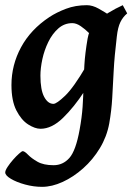

<svg xmlns="http://www.w3.org/2000/svg" viewBox="-30 -477 519 741"><path d="M429.2 -400.4Q415 -390.6 402.6 -368.9Q390.1 -347.2 379.6 -328.6Q369.1 -310.1 361.3 -310.1Q354.5 -310.1 342 -321.8Q329.6 -333.5 314.2 -348.9Q298.8 -364.3 281.7 -376Q264.6 -387.7 249 -387.7Q218.3 -387.7 195.1 -367.2Q171.9 -346.7 156.5 -315.2Q141.1 -283.7 133.5 -248.8Q126 -213.9 126 -185.1Q126 -130.4 140.4 -103.3Q154.8 -76.2 176.3 -76.2Q188.5 -76.2 221.2 -107.4Q253.9 -138.7 302.2 -221.2L295.9 -125Q256.3 -64 213.1 -22Q169.9 20 126.5 20Q105 20 78.6 3.2Q52.2 -13.7 33.2 -50.8Q14.2 -87.9 14.2 -148.9Q14.2 -226.1 51.3 -294.7Q88.4 -363.3 160.6 -411.1Q188 -429.2 224.6 -443.1Q261.2 -457 305.2 -457Q327.1 -457 351.3 -443.4Q375.5 -429.7 396.5 -415.8Q417.5 -401.9 429.2 -400.4ZM460.9 -425.3Q444.3 -411.6 434.6 -391.6Q424.8 -371.6 420.9 -336.4Q411.6 -259.3 408.7 -202.6Q405.8 -146 403.1 -98.4Q400.4 -50.8 391.6 -0.5Q382.3 50.3 355.5 94.7Q328.6 139.2 291 172.6Q253.4 206.1 211.9 225.1Q170.4 244.1 132.3 244.1Q99.6 244.1 66.7 235.1Q33.7 226.1 12 213.1Q-9.8 200.2 -9.8 188.5Q-9.8 180.7 -0.7 167Q8.3 153.3 20.5 139.4Q32.7 125.5 43.5 116Q54.2 106.4 57.6 106.4Q64.9 106.4 78.1 120.1Q91.3 133.8 114.7 147.2Q138.2 160.6 176.8 160.6Q212.9 160.6 237.8 132.6Q262.7 104.5 277.3 23.4Q286.1 -24.9 288.8 -64.9Q291.5 -105 292.2 -143.6Q293 -182.1 295.7 -226.6Q298.3 -271 308.1 -328.1Q313 -359.4 335.2 -384Q357.4 -408.7 387 -426.8Q416.5 -444.8 443.8 -457Z"/></svg>

Font: Gentium Plus
Style: Bold Italic
Weight: 700
Italic angle: -8°
Designer: Victor Gaultney, Annie Olsen, Iska Routamaa, Becca Hirsbrunner
Foundry: SIL International
Version: Version 6.101